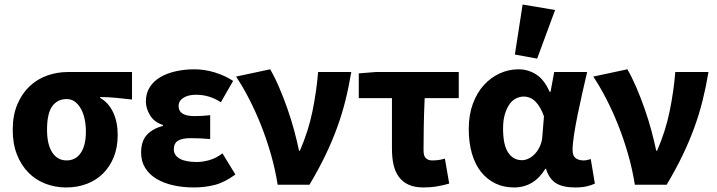

<svg xmlns="http://www.w3.org/2000/svg" viewBox="-20 -813 3155 845"><path d="M271 12Q223 12 180 -4.5Q137 -21 105 -53.5Q73 -86 54.5 -133Q36 -180 36 -242Q36 -306 56.5 -354Q77 -402 110.5 -433.5Q144 -465 187.5 -480.5Q231 -496 278 -496H561V-375Q541 -377 523.5 -379Q506 -381 489.5 -382.5Q473 -384 456.5 -385Q440 -386 421 -386V-382Q458 -361 478 -318.5Q498 -276 498 -219Q498 -165 481 -122.5Q464 -80 434 -50Q404 -20 362.5 -4Q321 12 271 12ZM273 -107Q313 -107 335.5 -140Q358 -173 358 -234Q358 -263 352.5 -289Q347 -315 336 -334.5Q325 -354 309.5 -365.5Q294 -377 273 -377Q233 -377 210 -345.5Q187 -314 187 -242Q187 -177 210 -142Q233 -107 273 -107Z M833 12Q785 12 742.5 2.5Q700 -7 668.5 -26Q637 -45 619 -74Q601 -103 601 -141Q601 -192 626.5 -219.5Q652 -247 697 -259V-263Q659 -275 640.5 -305.5Q622 -336 622 -366Q622 -403 639.5 -430Q657 -457 686.5 -474Q716 -491 754.5 -499.5Q793 -508 835 -508Q880 -508 924.5 -494.5Q969 -481 1006 -457L952 -363Q902 -396 843 -396Q808 -396 787 -382.5Q766 -369 766 -346Q766 -302 836 -302Q852 -302 870 -303Q888 -304 905 -306V-201Q884 -203 862 -204Q840 -205 820 -205Q781 -205 763 -193.5Q745 -182 745 -156Q745 -130 770.5 -115Q796 -100 847 -100Q871 -100 900.5 -108Q930 -116 959 -138L1016 -45Q968 -10 924.5 1Q881 12 833 12Z M1202 0Q1191 -69 1172 -135Q1153 -201 1129 -261.5Q1105 -322 1077 -376.5Q1049 -431 1019 -476L1169 -508Q1189 -474 1208.5 -428.5Q1228 -383 1245 -334.5Q1262 -286 1275 -237.5Q1288 -189 1296 -150H1300Q1337 -235 1355 -322.5Q1373 -410 1380 -496H1526Q1515 -430 1500 -370Q1485 -310 1463.5 -251Q1442 -192 1412.5 -130.5Q1383 -69 1342 0Z M1844 12Q1805 12 1778.5 0Q1752 -12 1735.5 -34.5Q1719 -57 1712 -88Q1705 -119 1705 -158V-381H1559V-490L1633 -496H1999V-381H1849Q1846 -316 1845 -256.5Q1844 -197 1844 -152Q1844 -126 1854.5 -116.5Q1865 -107 1882 -107Q1896 -107 1908.5 -108.5Q1921 -110 1938 -115L1957 -5Q1933 2 1904.5 7Q1876 12 1844 12Z M2242 12Q2197 12 2160.5 -5.5Q2124 -23 2097.5 -56Q2071 -89 2057 -137Q2043 -185 2043 -246Q2043 -307 2061 -356Q2079 -405 2109.5 -438.5Q2140 -472 2179.5 -490Q2219 -508 2262 -508Q2304 -508 2339.5 -485.5Q2375 -463 2399 -409H2403L2419 -496H2564Q2554 -453 2543 -404.5Q2532 -356 2522.5 -309.5Q2513 -263 2506.5 -221.5Q2500 -180 2500 -152Q2500 -127 2513.5 -117Q2527 -107 2548 -107Q2563 -107 2580 -113L2598 -5Q2584 2 2562.5 7Q2541 12 2511 12Q2458 12 2427.5 -6.5Q2397 -25 2383 -70H2380Q2330 12 2242 12ZM2277 -108Q2293 -108 2309 -116.5Q2325 -125 2337.5 -139.5Q2350 -154 2358 -173.5Q2366 -193 2367 -215L2374 -301Q2343 -388 2285 -388Q2268 -388 2251.5 -380Q2235 -372 2222.5 -354.5Q2210 -337 2202 -310.5Q2194 -284 2194 -247Q2194 -175 2216.5 -141.5Q2239 -108 2277 -108ZM2246 -573 2280 -793 2423 -769 2344 -555Z M2774 0Q2763 -69 2744 -135Q2725 -201 2701 -261.5Q2677 -322 2649 -376.5Q2621 -431 2591 -476L2741 -508Q2761 -474 2780.5 -428.5Q2800 -383 2817 -334.5Q2834 -286 2847 -237.5Q2860 -189 2868 -150H2872Q2909 -235 2927 -322.5Q2945 -410 2952 -496H3098Q3087 -430 3072 -370Q3057 -310 3035.5 -251Q3014 -192 2984.5 -130.5Q2955 -69 2914 0Z"/></svg>

Font: TT Toshiba Sans
Style: Bold
Weight: 700
Designer: Paul D. Hunt
Foundry: Toshiba Corporation
Version: Version 2.020;PS 2.000;hotconv 1.0.86;makeotf.lib2.5.63406